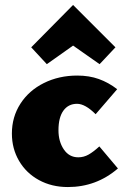

<svg xmlns="http://www.w3.org/2000/svg" viewBox="-20 -745 505 775"><path d="M28 -206Q28 -273 62.5 -326.5Q97 -380 157.5 -410Q218 -440 292 -440Q340 -440 379 -426Q418 -412 453 -385L366 -284Q324 -326 291 -326Q256 -326 236 -298.5Q216 -271 216 -219Q216 -174 237.5 -142Q259 -110 296 -110Q318 -110 337.5 -121Q357 -132 381 -154L456 -65Q369 10 254 10Q189 10 137.5 -18Q86 -46 57 -95.5Q28 -145 28 -206ZM106 -554 275 -725 446 -554 382 -486 275 -561 169 -486Z"/></svg>

Font: Ysabeau Heavy
Style: Regular
Weight: 800
Designer: Christian Thalmann (Catharsis Fonts)
Version: Version 0.003